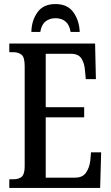

<svg xmlns="http://www.w3.org/2000/svg" viewBox="-20 -929 549 949"><path d="M26 0V-43H47Q73 -43 87.5 -55.5Q102 -68 102 -107V-602Q102 -647 86 -659Q70 -671 47 -671H26V-714H450L454 -538H404L400 -581Q398 -615 383 -639Q368 -663 332 -663H206V-399H396V-349H206V-51H352Q388 -51 405 -75.5Q422 -100 426 -133L430 -176H480L475 0ZM135 -771Q136 -827 165 -868Q194 -909 254 -909Q314 -909 343 -868Q372 -827 374 -771H329Q323 -807 303.5 -823Q284 -839 254 -839Q225 -839 205 -823Q185 -807 179 -771Z"/></svg>

Font: Noto Serif ExtraCondensed Medium
Style: Regular
Weight: 500
Width: 2
Designer: Monotype Design Team
Foundry: Monotype Imaging Inc.
Version: Version 2.015